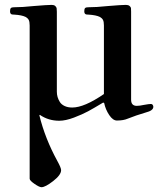

<svg xmlns="http://www.w3.org/2000/svg" viewBox="-20 -488 665 793"><path d="M21.5 -441.4Q21.5 -451.2 24.9 -454.6Q28.3 -458 37.1 -458Q72.3 -458 117.2 -462.9Q175.8 -467.8 193.4 -467.8Q203.1 -467.8 208 -463.4Q212.9 -459 213.9 -454.1Q214.8 -449.2 214.8 -439.5V-109.4Q214.8 -97.7 217.8 -87.4Q220.7 -77.1 227.1 -66.9Q233.4 -56.6 246.6 -50.3Q259.8 -43.9 278.3 -43.9Q328.1 -43.9 409.2 -99.6V-382.8Q409.2 -398.4 405.3 -405.8Q401.4 -413.1 392.6 -418Q377 -425.8 344.7 -427.7Q337.9 -427.7 335 -428.7Q332 -429.7 330.1 -432.6Q328.1 -435.5 328.1 -441.4Q328.1 -451.2 331.5 -454.6Q335 -458 343.8 -458Q378.9 -458 423.8 -462.9Q482.4 -467.8 500 -467.8Q509.8 -467.8 515.1 -463.4Q520.5 -459 521 -454.1Q521.5 -449.2 521.5 -439.5V-76.2Q521.5 -50.8 544.9 -50.8Q556.6 -50.8 574.2 -54.7Q595.7 -58.6 603.5 -58.6Q608.4 -58.6 610.8 -54.7Q613.3 -50.8 613.3 -46.9Q613.3 -31.2 582 -23.4Q542 -11.7 507.8 2Q490.2 9.8 462.9 9.8Q446.3 9.8 431.2 -12.7Q416 -35.2 410.2 -62.5L406.2 -64.5Q367.2 -41 343.8 -28.3Q320.3 -15.6 285.6 -2.4Q251 10.7 224.6 10.7Q179.7 10.7 144.5 -13.7L142.6 -11.7Q166 84 216.8 176.8Q232.4 205.1 232.4 214.8Q232.4 234.4 199.7 259.8Q167 285.2 151.4 285.2Q142.6 285.2 122.6 271.5Q102.5 257.8 102.5 250V-382.8Q102.5 -398.4 98.6 -405.8Q94.7 -413.1 85.9 -418Q70.3 -425.8 38.1 -427.7Q31.2 -427.7 28.3 -428.7Q25.4 -429.7 23.4 -432.6Q21.5 -435.5 21.5 -441.4Z"/></svg>

Font: Monomakh Unicode TT
Style: Medium
Weight: 500
Designer: Alexey Kryukov, Aleksandr Andreev
Version: Version 1.1